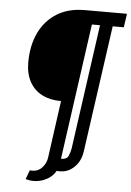

<svg xmlns="http://www.w3.org/2000/svg" viewBox="-59 -762 660 965"><g transform="rotate(5 271.0 -279.0)"><path d="M124 108Q128 109 131 109Q134 109 137 109Q167 109 186.5 87Q206 65 210 37L250 -252Q195 -252 154.5 -272.5Q114 -293 91.5 -333.5Q69 -374 69 -432Q69 -516 99.5 -580.5Q130 -645 188 -681.5Q246 -718 330 -718H542L532 -649H476L386 -10Q382 21 367 45.5Q352 70 328.5 85Q305 100 276 100Q272 100 268 100Q264 100 259 99Q244 127 213 143.5Q182 160 147 160Q127 160 107 154ZM371 -649 275 37Q304 37 312 19.5Q320 2 324 -20L412 -649Z"/></g></svg>

Font: Rosario
Style: Italic
Weight: 400
Italic angle: -8.05°
Designer: Hector Gatti
Foundry: Omnibus Type
Version: Version 1.201